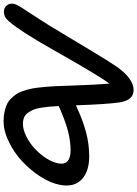

<svg xmlns="http://www.w3.org/2000/svg" viewBox="122 -918 766 1072"><g transform="rotate(90 505.0 -382.0)"><path d="M645 -19Q616.7 -19 593.3 -24.2Q569.8 -29.3 552 -37.4Q534.2 -45.4 520 -59.8Q505.9 -74.2 495.8 -88.4Q485.8 -102.5 478.3 -124.3Q470.7 -146 466.3 -164.1Q461.9 -182.1 458.5 -209.5Q455.1 -236.8 453.6 -257.1Q452.1 -277.3 450.2 -308.1Q449.2 -333 446.8 -400.9Q444.3 -468.8 441.7 -521.7Q439 -574.7 436 -609.9Q421.4 -590.3 404.1 -563.2Q386.7 -536.1 363.8 -497.6Q340.8 -459 326.4 -434.1Q312 -409.2 283.4 -359.4Q254.9 -309.6 246.1 -293.9Q144 -113.8 90.8 -51.8Q76.7 -34.7 64 -27.8Q51.3 -21 33.2 -21Q11.2 -21 -1.5 -37.8Q-14.2 -54.7 -9.8 -75.2Q-7.3 -89.8 12 -120.4Q31.2 -150.9 72.3 -213.1Q113.3 -275.4 148.9 -336.9Q170.4 -372.6 207.5 -434.1Q244.6 -495.6 264.4 -528.6Q284.2 -561.5 306.4 -596.9Q328.6 -632.3 340.8 -649.9Q373 -696.3 406.5 -720.7Q439.9 -745.1 470.2 -745.1Q500.5 -745.1 517.8 -725.1Q535.2 -705.1 541 -664.1Q550.8 -599.1 557.1 -422.9Q637.2 -460.4 704.8 -478.8Q772.5 -497.1 841.8 -497.1Q927.7 -497.1 971.9 -454.1Q1016.1 -411.1 1001 -333Q991.2 -281.7 955.6 -225.8Q919.9 -169.9 871.3 -124.3Q822.8 -78.6 761.7 -48.8Q700.7 -19 645 -19ZM808.1 -393.1Q757.3 -393.1 701.4 -378.7Q645.5 -364.3 561 -327.1Q562.5 -294.9 564.7 -272.7Q566.9 -250.5 571 -225.3Q575.2 -200.2 582 -184.3Q588.9 -168.5 599.1 -154.3Q609.4 -140.1 624.8 -133.5Q640.1 -127 660.2 -127Q692.4 -127 729.5 -145.3Q766.6 -163.6 797.6 -191.9Q828.6 -220.2 851.6 -255.6Q874.5 -291 880.9 -323.2Q888.2 -357.4 869.6 -375.2Q851.1 -393.1 808.1 -393.1Z"/></g></svg>

Font: Shantell Sans Bouncy
Style: Italic
Weight: 500
Italic angle: -11.31°
Designer: Stephen Nixon, Anya Danilova, Shantell Martin
Foundry: Arrow Type
Version: Version 1.006;[9816181b4]